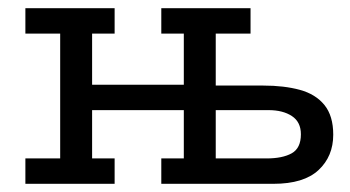

<svg xmlns="http://www.w3.org/2000/svg" viewBox="-20 -449 854 469"><path d="M623 -240Q674 -240 712.5 -229.5Q751 -219 772.5 -192.5Q794 -166 794 -120Q794 -67 758 -33.5Q722 0 648 0H374V-62H429V-180H205V-62H260V0H42V-62H127V-367H42V-429H260V-367H205V-242H429V-367H374V-429H592V-367H507V-240ZM631 -62Q670 -62 692.5 -74.5Q715 -87 715 -121Q715 -151 693 -165.5Q671 -180 636 -180H507V-62Z"/></svg>

Font: Podkova VF Beta
Style: Regular
Weight: 400
Designer: Ilya Yudin
Foundry: Cyreal (www.cyreal.org)
Version: Version 2.100